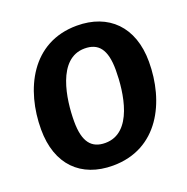

<svg xmlns="http://www.w3.org/2000/svg" viewBox="-129 -833 948 971"><g transform="rotate(-20 344.5 -347.0)"><path d="M667 -415C667 -604 556 -711 386 -711C142 -711 37 -493 37 -279C37 -89 146 17 317 17C561 17 667 -200 667 -415ZM320 -104C247 -104 208 -148 208 -260C208 -378 237 -589 383 -589C457 -589 495 -545 495 -433C495 -313 468 -104 320 -104Z"/></g></svg>

Font: Fira Sans OT
Style: Bold Italic
Weight: 700
Italic angle: -8°
Designer: Carrois Corporate & Edenspiekermann
Foundry: Carrois Corporate GbR & Edenspiekermann AG
Version: Version 2.001